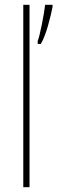

<svg xmlns="http://www.w3.org/2000/svg" viewBox="-20 -780 239 800"><path d="M103 0V-760H77V0ZM199 -751V-760H168C165 -728 146 -629 137 -609V-597H150C172 -632 191 -711 199 -751Z"/></svg>

Font: Noto Sans Armenian Condensed Thin
Style: Regular
Weight: 100
Width: 3
Designer: Monotype Design Team
Foundry: Monotype Imaging Inc.
Version: Version 2.008